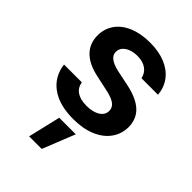

<svg xmlns="http://www.w3.org/2000/svg" viewBox="-223 -638 969 969"><g transform="rotate(45 262.0 -153.5)"><path d="M266.6 -444.3Q240.2 -444.3 219 -436.3Q197.8 -428.2 186 -413.8Q174.3 -399.4 174.8 -381.8Q173.3 -339.4 250 -321.3L339.8 -302.7Q415.5 -285.6 452.1 -250.5Q488.8 -215.3 489.3 -158.2Q488.8 -108.4 460.9 -70.1Q433.1 -31.7 382.1 -10.5Q331.1 10.7 262.7 10.7Q162.6 10.7 103.8 -32Q44.9 -74.7 35.2 -151.4H162.1Q168 -117.7 193.6 -100.8Q219.2 -84 262.7 -84Q307.6 -84 335 -101.1Q362.3 -118.2 362.3 -147.5Q362.3 -170.4 343.5 -185.3Q324.7 -200.2 285.2 -209L200.2 -227.5Q126.5 -242.2 88.6 -279.8Q50.8 -317.4 50.8 -375Q50.8 -423.3 77.1 -460.2Q103.5 -497.1 151.9 -517.1Q200.2 -537.1 264.6 -537.1Q327.1 -537.1 373.8 -517.8Q420.4 -498.5 447.3 -462.9Q474.1 -427.2 478.5 -378.9H360.4Q354.5 -409.2 330.1 -426.8Q305.7 -444.3 266.6 -444.3ZM208 55.7H326.2L256.8 229.5H167Z"/></g></svg>

Font: Pretendard GOV SemiBold
Style: Regular
Weight: 600
Designer: Base glyphs from Inter by Rasmus Andersson; Hangeul glyphs from Noto Sans CJK(Source Han Sans) by Jang Soo-young and Kan
Foundry: Kil Hyung-jin
Version: Version 1.309